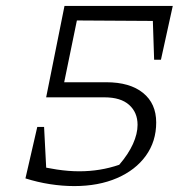

<svg xmlns="http://www.w3.org/2000/svg" viewBox="-20 -621 647 649"><path d="M231 8Q191 8 149 1.5Q107 -5 66 -18L86 -65Q132 -54 172 -48Q212 -42 248 -42Q319 -42 383 -64Q414 -100 429.5 -134.5Q445 -169 445 -199Q445 -241 416.5 -266.5Q388 -292 333 -292H136L171 -343H339Q419 -343 463.5 -307Q508 -271 508 -207Q508 -143 473 -94.5Q438 -46 375.5 -19Q313 8 231 8ZM138 -18H66L106 -192H129ZM136 -292 198 -601H250L191 -314ZM535 -550 213 -552 198 -601H545ZM501 -419 495 -601H564L524 -419Z"/></svg>

Font: Piazzolla 8pt ExtraLight
Style: Italic
Weight: 250
Italic angle: -11.3°
Designer: Juan Pablo del Peral
Foundry: Huerta Tipografica
Version: Version 2.001